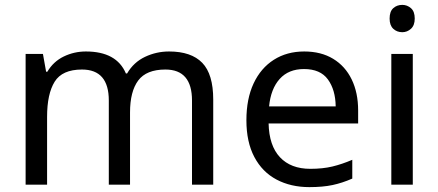

<svg xmlns="http://www.w3.org/2000/svg" viewBox="-20 -757 1797 787"><path d="M673 -546Q764 -546 809 -499.5Q854 -453 854 -349V0H767V-345Q767 -472 658 -472Q580 -472 546.5 -427Q513 -382 513 -296V0H426V-345Q426 -472 316 -472Q235 -472 204 -422Q173 -372 173 -278V0H85V-536H156L169 -463H174Q199 -505 241.5 -525.5Q284 -546 332 -546Q458 -546 496 -456H501Q528 -502 574.5 -524Q621 -546 673 -546Z M1227 -546Q1296 -546 1345.5 -516Q1395 -486 1421.5 -431.5Q1448 -377 1448 -304V-251H1081Q1083 -160 1127.5 -112.5Q1172 -65 1252 -65Q1303 -65 1342.5 -74.5Q1382 -84 1424 -102V-25Q1383 -7 1343 1.5Q1303 10 1248 10Q1172 10 1113.5 -21Q1055 -52 1022.5 -113.5Q990 -175 990 -264Q990 -352 1019.5 -415Q1049 -478 1102.5 -512Q1156 -546 1227 -546ZM1226 -474Q1163 -474 1126.5 -433.5Q1090 -393 1083 -321H1356Q1355 -389 1324 -431.5Q1293 -474 1226 -474Z M1629 -737Q1649 -737 1664.5 -723.5Q1680 -710 1680 -681Q1680 -653 1664.5 -639Q1649 -625 1629 -625Q1607 -625 1592 -639Q1577 -653 1577 -681Q1577 -710 1592 -723.5Q1607 -737 1629 -737ZM1672 -536V0H1584V-536Z"/></svg>

Font: Noto Sans Thai Looped
Style: Regular
Weight: 400
Designer: Sasikarn Vongin, Ben Mitchell
Foundry: The Fontpad Ltd
Version: Version 1.001; ttfautohint (v1.8.4.7-5d5b)